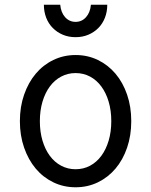

<svg xmlns="http://www.w3.org/2000/svg" viewBox="-20 -783 640 813"><path d="M300.1 10Q351.2 10 394.5 -11Q437.8 -32 469.2 -69.2Q500.6 -106.4 518.2 -157.8Q535.8 -209.1 535.8 -270Q535.8 -330.9 518.2 -382.2Q500.6 -433.6 469.2 -470.8Q437.8 -508 394.5 -529Q351.1 -550 300.2 -550Q249.2 -550 205.8 -528.9Q162.3 -507.9 131.2 -470.7Q100 -433.6 82.1 -382.2Q64.2 -330.9 64.2 -270Q64.2 -209.1 82.1 -157.8Q100 -106.4 131.1 -69.3Q162.3 -32.1 205.7 -11.1Q249.1 10 300.1 10ZM299.8 -66.4Q267 -66.4 239 -81.3Q211 -96.1 191 -123.2Q171 -150.2 159.9 -187.6Q148.8 -225 148.8 -270Q148.8 -315 159.9 -352.4Q171 -389.8 191 -416.8Q211 -443.9 239 -458.7Q267 -473.6 299.8 -473.6Q333.6 -473.6 361.4 -458.7Q389.2 -443.8 409.1 -416.8Q429.1 -389.8 440.1 -352.4Q451.2 -315 451.2 -270Q451.2 -225 440.1 -187.6Q429.1 -150.2 409.1 -123.2Q389.2 -96.2 361.4 -81.3Q333.6 -66.4 299.8 -66.4ZM235 -763H165.8Q165.8 -733.2 175.6 -708Q185.4 -682.8 203.5 -664.5Q221.6 -646.2 246.1 -635.9Q270.6 -625.6 300 -625.6Q329.4 -625.6 353.9 -635.9Q378.4 -646.2 396.5 -664.5Q414.6 -682.8 424.4 -708.1Q434.2 -733.3 434.2 -763H365Q362 -730 344.2 -710.2Q326.4 -690.4 300 -690.4Q273.6 -690.4 255.8 -710.2Q238 -730 235 -763Z"/></svg>

Font: CommitMonoV143 ExtLt
Style: Regular
Weight: 200
Monospace: yes
Designer: Eigil Nikolajsen
Foundry: Eigil Nikolajsen
Version: Version 1.143